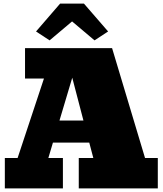

<svg xmlns="http://www.w3.org/2000/svg" viewBox="-20 -1044 905 1064"><path d="M6.8 0V-168.5H77.6L223.6 -608.9H118.7V-777.3H601.1L783.7 -168.5H854.5V0H416.5V-168.5H497.1L474.6 -253.9H273.4L248 -168.5H328.6V0ZM309.6 -376H442.4L380.4 -613.3ZM254.9 -820.3 179.7 -869.6 313 -1023.9H445.3L579.1 -869.6L503.9 -820.3L379.4 -925.3Z"/></svg>

Font: Bevan
Style: Regular
Weight: 400
Designer: Vernon Adams
Foundry: Vernon Adams
Version: Version 2.100; ttfautohint (v1.8.3)